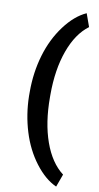

<svg xmlns="http://www.w3.org/2000/svg" viewBox="-108 -835 568 1103"><g transform="rotate(10 175.5 -283.5)"><path d="M60.5 -289.1Q60.5 -400.9 90.3 -502Q120.1 -603 178.2 -680.9Q236.3 -758.8 304.2 -789.1L331.5 -712.9Q260.3 -660.2 220.2 -549.8Q180.2 -439.5 180.2 -292V-276.9Q180.2 -128.9 219.7 -18.1Q259.3 92.8 331.5 147.5L304.2 222.2Q237.8 192.4 180.4 116.9Q123 41.5 92.8 -57.1Q62.5 -155.8 60.5 -263.2Z"/></g></svg>

Font: Vazir FD-UI
Style: Bold-FD-UI
Weight: 700
Designer: Saber Rastikerdar
Foundry: Saber Rastikerdar
Version: Version 30.0.0